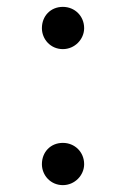

<svg xmlns="http://www.w3.org/2000/svg" viewBox="-20 -524 367 559"><path d="M163 15C198 15 225 -14 225 -46C225 -81 198 -108 163 -108C127 -108 102 -81 102 -46C102 -14 127 15 163 15ZM163 -381C198 -381 225 -410 225 -442C225 -477 198 -504 163 -504C127 -504 102 -477 102 -442C102 -410 127 -381 163 -381Z"/></svg>

Font: NameLogos Serif 2
Style: Regular
Weight: 500
Version: Version 0.1